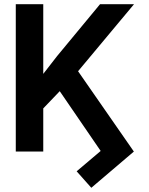

<svg xmlns="http://www.w3.org/2000/svg" viewBox="-20 -727 717 921"><path d="M187.5 -372.6 253.9 -458 460 -707H623L354.5 -385.3L622.1 0L418 173.8L347.7 94.7L462.9 -2.9L266.6 -289.6L187.5 -207V0H55.7V-707H187.5Z"/></svg>

Font: Pretendard SemiBold
Style: Regular
Weight: 600
Designer: Base glyphs from Inter by Rasmus Andersson; Hangeul glyphs from Noto Sans CJK(Source Han Sans) by Jang Soo-young and Kan
Foundry: Kil Hyung-jin
Version: Version 1.309